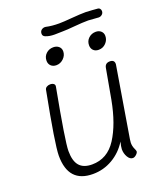

<svg xmlns="http://www.w3.org/2000/svg" viewBox="-143 -878 827 972"><g transform="rotate(-20 270.0 -392.5)"><path d="M425 -103Q423 -89 423 -84Q423 -66 429.5 -52Q436 -38 436 -34Q436 -26 426 -17Q416 -8 407 -8Q391 -8 380 -27Q369 -46 369 -69Q369 -74 371 -86L376 -108Q345 -58 296 -29.5Q247 -1 190 -1Q58 -1 58 -147Q58 -207 111 -481Q112 -491 120.5 -496.5Q129 -502 140 -502Q152 -502 159 -496.5Q166 -491 164 -481Q112 -204 112 -153Q112 -99 134 -73.5Q156 -48 202 -48Q285 -48 333.5 -123.5Q382 -199 405 -322L434 -483Q438 -508 464 -508Q477 -508 483 -501.5Q489 -495 488 -483ZM164 -620Q164 -643 180 -658Q196 -673 219 -673Q237 -673 248.5 -663Q260 -653 260 -637Q260 -615 243 -598.5Q226 -582 204 -582Q186 -582 175 -592.5Q164 -603 164 -620ZM393 -620Q393 -643 409 -658Q425 -673 448 -673Q465 -673 476 -663Q487 -653 487 -637Q487 -615 471 -598.5Q455 -582 432 -582Q414 -582 403.5 -592.5Q393 -603 393 -620ZM249 -731Q220 -731 201 -739Q187 -744 187 -757Q187 -771 197 -778Q207 -785 219 -783Q249 -776 289 -776Q312 -776 358 -780Q406 -784 434 -784Q446 -784 470 -782Q486 -780 495 -780Q504 -780 509 -774.5Q514 -769 514 -761Q514 -750 506 -743Q498 -736 488 -736L460 -738Q440 -740 432 -740Q401 -740 357 -736Q315 -732 292 -732Z"/></g></svg>

Font: Mali Light
Style: Italic
Weight: 300
Italic angle: -10°
Version: Version 1.000; ttfautohint (v1.6)